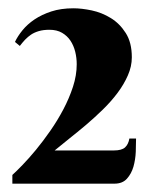

<svg xmlns="http://www.w3.org/2000/svg" viewBox="-20 -750 368 463"><path d="M157.2 -730Q176.8 -730 201.2 -724.9Q225.6 -719.7 247.1 -706.5Q268.6 -693.4 283.2 -670.4Q297.9 -647.5 297.9 -611.8Q297.9 -589.8 288.3 -568.1Q278.8 -546.4 263.2 -525.6Q247.6 -504.9 227.8 -485.6Q208 -466.3 187.3 -448.7Q166.5 -431.2 146.7 -415.5Q127 -399.9 111.8 -387.2H254.9Q273.4 -387.2 281.5 -394.5Q289.6 -401.9 292 -416H308.1Q308.1 -402.3 307.4 -383.8Q306.6 -365.2 301.8 -348.1Q296.9 -331.1 286.1 -319.1Q275.4 -307.1 255.9 -307.1H9.8V-328.1Q19 -336.4 34.2 -352.1Q49.3 -367.7 66.7 -388.7Q84 -409.7 101.3 -434.6Q118.7 -459.5 132.8 -486.3Q147 -513.2 156 -540.8Q165 -568.4 165 -595.2Q165 -610.4 161.4 -625.2Q157.7 -640.1 149.9 -651.9Q142.1 -663.6 129.6 -670.9Q117.2 -678.2 99.1 -678.2Q84.5 -678.2 73.7 -675Q63 -671.9 54.9 -666.5Q46.9 -661.1 40.3 -654.1Q33.7 -647 27.8 -639.2L16.1 -648.9Q22.5 -662.6 34.2 -677Q45.9 -691.4 63.2 -703.1Q80.6 -714.8 103.8 -722.4Q127 -730 157.2 -730Z"/></svg>

Font: Berkshire Swash
Style: Regular
Weight: 400
Designer: Astigmatic (AOETI)
Foundry: Astigmatic (AOETI)
Version: Version 1.001